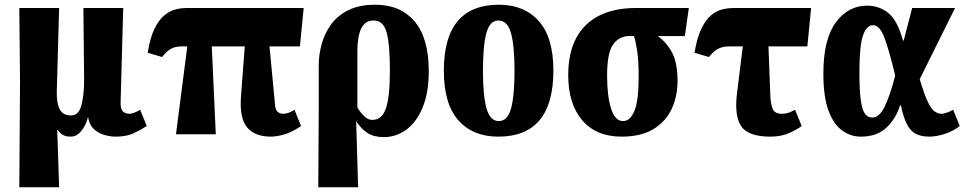

<svg xmlns="http://www.w3.org/2000/svg" viewBox="-20 -570 4104 815"><path d="M62 225 65 -225 62 -536H231L221 -180Q220 -134 233 -107Q246 -80 283 -80Q315 -80 326.5 -126.5Q338 -173 337 -240L334 -536H503L492 -137Q491 -107 502 -97Q513 -87 529 -87Q540 -87 553.5 -93Q567 -99 575 -104L603 -35Q577 -18 546.5 -4Q516 10 471 10Q449 10 423.5 3Q398 -4 378.5 -22Q359 -40 354 -72H353Q349 -54 339 -35Q329 -16 314.5 -3Q300 10 280 10Q260 10 247.5 3Q235 -4 225 -19H223L231 225Z M727 0 775 -373H750Q723 -373 705 -362.5Q687 -352 668 -328L607 -346Q617 -409 635 -446.5Q653 -484 676 -503.5Q699 -523 723.5 -529.5Q748 -536 772 -536H1269L1253 -373H1124L1148 -120Q1150 -102 1159.5 -94.5Q1169 -87 1182 -87Q1204 -87 1230 -104L1258 -35Q1218 -8 1185.5 1Q1153 10 1130 10Q1062 10 1029 -29Q996 -68 1003 -162L1019 -373H879L896 0Z M1331 225 1333 -94V-295Q1333 -335 1344.5 -379.5Q1356 -424 1382.5 -462.5Q1409 -501 1456 -525.5Q1503 -550 1573 -550Q1680 -550 1740 -479Q1800 -408 1800 -268Q1800 -175 1773.5 -112.5Q1747 -50 1704 -19Q1661 12 1609 12Q1567 12 1540 -5.5Q1513 -23 1493 -54H1492L1500 225ZM1560 -61Q1601 -61 1618 -109.5Q1635 -158 1635 -270Q1635 -383 1621 -433Q1607 -483 1566 -483Q1530 -483 1513.5 -449.5Q1497 -416 1497 -353V-114Q1507 -96 1524 -78.5Q1541 -61 1560 -61Z M2095 10Q1987 10 1925.5 -59.5Q1864 -129 1864 -270Q1864 -550 2098 -550Q2205 -550 2267 -480.5Q2329 -411 2329 -270Q2329 10 2095 10ZM2097 -56Q2135 -56 2149.5 -110.5Q2164 -165 2164 -270Q2164 -376 2149 -429.5Q2134 -483 2096 -483Q2059 -483 2044.5 -429.5Q2030 -376 2030 -270Q2030 -165 2045 -110.5Q2060 -56 2097 -56Z M2619 10Q2510 10 2451 -60Q2392 -130 2392 -250Q2392 -348 2427.5 -411.5Q2463 -475 2527 -505.5Q2591 -536 2677 -536H2904L2887 -417H2772Q2810 -390 2833 -346.5Q2856 -303 2856 -226Q2856 -162 2831.5 -108.5Q2807 -55 2754.5 -22.5Q2702 10 2619 10ZM2625 -56Q2655 -56 2673 -99.5Q2691 -143 2691 -246Q2691 -310 2685 -351.5Q2679 -393 2671 -417H2651Q2608 -417 2582.5 -381Q2557 -345 2557 -250Q2557 -161 2574 -108.5Q2591 -56 2625 -56Z M3250 10Q3156 10 3126.5 -34Q3097 -78 3108 -170L3133 -373H3073Q3051 -373 3031.5 -364.5Q3012 -356 2989 -328L2928 -346Q2939 -412 2958 -450Q2977 -488 3000 -506.5Q3023 -525 3047.5 -530.5Q3072 -536 3096 -536H3423L3407 -373H3242L3250 -160Q3252 -126 3260.5 -106.5Q3269 -87 3300 -87Q3315 -87 3327.5 -91.5Q3340 -96 3355 -104L3383 -35Q3366 -22 3331.5 -6Q3297 10 3250 10Z M3634 10Q3590 10 3553.5 -17Q3517 -44 3496 -102.5Q3475 -161 3475 -257Q3475 -403 3527.5 -474.5Q3580 -546 3661 -546Q3711 -546 3750 -515.5Q3789 -485 3813 -398H3816L3852 -536H4034L3884 -234Q3903 -170 3918 -138.5Q3933 -107 3947.5 -97Q3962 -87 3976 -87Q3983 -87 3996.5 -91Q4010 -95 4026 -104L4054 -35Q4026 -13 3990 -1.5Q3954 10 3925 10Q3891 10 3868 -1.5Q3845 -13 3830 -42Q3815 -71 3804 -123H3801Q3782 -65 3742 -27.5Q3702 10 3634 10ZM3683 -71Q3712 -71 3734.5 -116Q3757 -161 3780 -249Q3756 -350 3735.5 -406.5Q3715 -463 3686 -463Q3658 -463 3643 -419Q3628 -375 3628 -264Q3628 -186 3634 -144Q3640 -102 3652 -86.5Q3664 -71 3683 -71Z"/></svg>

Font: Noto Serif ExtraCondensed Black
Style: Regular
Weight: 900
Width: 2
Designer: Monotype Design Team
Foundry: Monotype Imaging Inc.
Version: Version 2.015; ttfautohint (v1.8.4.7-5d5b)